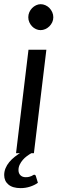

<svg xmlns="http://www.w3.org/2000/svg" viewBox="-44 -750 294 940"><path d="M0 0ZM183 -506.5 122 0H34.5L95.5 -506.5ZM217 -665.5Q217 -652.5 211.8 -641.2Q206.5 -630 197.8 -621.2Q189 -612.5 177.8 -607.5Q166.5 -602.5 154.5 -602.5Q143 -602.5 132 -607.5Q121 -612.5 112.8 -621.2Q104.5 -630 99.5 -641.2Q94.5 -652.5 94.5 -665.5Q94.5 -678.5 99.5 -690Q104.5 -701.5 113 -710.2Q121.5 -719 132.5 -724.2Q143.5 -729.5 155 -729.5Q167 -729.5 178.2 -724.5Q189.5 -719.5 198 -710.8Q206.5 -702 211.8 -690.2Q217 -678.5 217 -665.5ZM123.5 105.5Q129.5 105.5 131.5 112L141.5 145Q125.5 156.5 103.2 163.8Q81 171 57 171Q18 171 -2.8 153.5Q-23.5 136 -23.5 107Q-23.5 90 -17 74Q-10.5 58 1.2 43.8Q13 29.5 29.2 16.8Q45.5 4 64.5 -6.5L109.5 0Q99 6 87.8 14.2Q76.5 22.5 67.5 33Q58.5 43.5 52.5 56Q46.5 68.5 46.5 82.5Q46.5 98.5 56 108Q65.5 117.5 81.5 117.5Q91.5 117.5 98.5 115.8Q105.5 114 110.2 111.8Q115 109.5 118 107.5Q121 105.5 123.5 105.5Z"/></svg>

Font: Lato
Style: Italic
Weight: 400
Italic angle: -7°
Designer: Lukasz Dziedzic
Foundry: tyPoland Lukasz Dziedzic
Version: Version 2.007; 2014-02-27